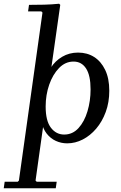

<svg xmlns="http://www.w3.org/2000/svg" viewBox="-84 -756 647 1026"><path d="M-64 250 -59 215H11L17 209L143 -689L137 -695H66L71 -730Q112 -730 152 -731Q192 -732 232 -736L238 -730L185 -357L157 -240L156 -148L106 209L112 215H219L214 250ZM275 10Q243 10 214.5 -3Q186 -16 165.5 -42Q145 -68 137 -109L144 -249L187 -393Q210 -430 248 -452.5Q286 -475 333 -475Q382 -475 419 -451.5Q456 -428 478 -382.5Q500 -337 500 -271Q500 -209 481 -157.5Q462 -106 430 -68.5Q398 -31 358 -10.5Q318 10 275 10ZM259 -37Q304 -37 335.5 -71.5Q367 -106 383.5 -161.5Q400 -217 400 -278Q400 -353 376 -390Q352 -427 309 -427Q265 -427 231.5 -392.5Q198 -358 179 -303.5Q160 -249 160 -187Q160 -110 188 -73.5Q216 -37 259 -37Z"/></svg>

Font: Brygada 1918 Medium
Style: Italic
Weight: 500
Italic angle: -8°
Designer: Mateusz Machalski | Borys Kosmynka | Przemek Hoffer
Foundry: NIEPODLEGLA 2018
Version: Version 3.006